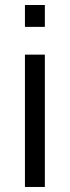

<svg xmlns="http://www.w3.org/2000/svg" viewBox="-20 -743 277 763"><path d="M79.1 -636.2V-723.1H158.2V-636.2ZM79.1 0V-525.9H158.2V0Z"/></svg>

Font: Archivo Expanded Light
Style: Regular
Weight: 300
Width: 7
Designer: Hector Gatti
Foundry: Omnibus-Type
Version: Version 2.001